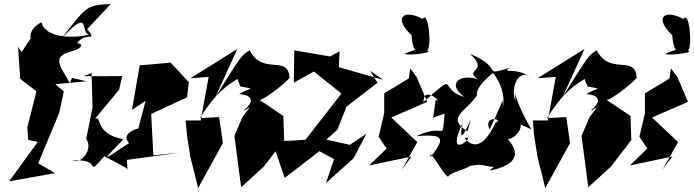

<svg xmlns="http://www.w3.org/2000/svg" viewBox="-20 -856 3503 969"><path d="M369 -639C418 -700 474 -640 420 -709L539 -836C406 -830 417 -819 284 -655C447 -833 380 -681 432 -682C364 -664 211 -657 189 -744C187 -742 126 -714 134 -661L89 -593L71 -620L82 -458L164 -395L118 -214L122 -150L171 -140L26 59L258 18L173 -32L279 -287L302 -395L259 -431L417 -446L343 -463L333 -436L298 -496C223 -616 395 -580 389 -632Z M579 -100C472 -24 538 -85 603 -153C451 -183 498 -276 459 -256L581 -403L597 -472L403 -471L442 -488L447 -313L415 -155C449 -112 401 -28 345 -45C507 -61 401 48 507 -67C642 4 618 -9 624 1L620 -49L886 -85L754 -72L743 -281L924 -365L933 -441L841 -540L685 -526L646 -301L715 -347L677 -204C692 -217 580 -183 632 -134Z M1193 -420C1276 -402 1246 -418 1187 -381C1187 -381 1302 -377 1211 -299C1218 -291 1274 -356 1203 -264L1163 -170L1197 89L1312 -16L1414 -149L1410 -271L1289 -352C1314 -349 1455 -465 1441 -466C1433 -582 1306 -473 1240 -602C1202 -580 1198 -578 1067 -366L1178 -609L941 -461L1033 -468L993 -248H917L924 -169L941 -63L980 93L1105 -134L1086 -265L989 -260C1130 -491 1232 -437 1164 -494Z M1579 -107 1683 -202 1729 -318 1885 -438 1848 -499 1914 -453 1690 -517 1694 -597 1646 -571 1465 -602 1463 -439 1564 -495 1743 -352 1704 -385 1522 -151 1449 -146 1353 -144 1417 42 1592 -93 1666 -53 1625 68 1765 -58 1829 -181 1746 -125 1538 -171Z M2008 0 2086 -139 1955 -263 2136 -342 2083 -467 2050 -511 2043 -460 1919 -385V-285L1891 -166L1931 -106L1843 -21L2057 -66ZM2034 -590C1978 -570 2183 -587 2135 -601C2160 -610 2144 -808 2113 -760C2022 -811 1960 -770 2057 -678C2057 -678 2061 -550 2117 -620Z M2166 -262 2224 -283C2209 -127 2232 -242 2082 -169C2231 -181 2222 -154 2154 -64C2136 -127 2239 62 2244 32C2284 -5 2372 6 2389 -74C2309 23 2354 -41 2433 -19C2544 10 2564 -105 2451 5C2603 -24 2616 -96 2508 -187C2537 -80 2697 -266 2540 -259L2662 -203C2559 -377 2581 -432 2581 -345C2547 -449 2633 -525 2663 -445C2631 -527 2487 -479 2557 -515C2401 -468 2531 -511 2352 -584C2454 -492 2315 -507 2393 -455C2308 -486 2229 -437 2323 -367C2185 -407 2302 -503 2117 -341C2118 -431 2222 -328 2179 -352ZM2479 -262 2451 -203C2415 -278 2530 -254 2481 -237C2433 -135 2380 -94 2325 -158C2398 -186 2218 -26 2314 -234C2292 -113 2333 -200 2358 -257L2339 -193C2224 -268 2342 -294 2391 -382C2388 -361 2364 -407 2468 -487C2453 -506 2543 -414 2516 -306C2496 -298 2522 -267 2517 -350Z M2945 -420C3028 -402 2998 -418 2939 -381C2939 -381 3054 -377 2963 -299C2970 -291 3026 -356 2955 -264L2915 -170L2949 89L3064 -16L3166 -149L3162 -271L3041 -352C3066 -349 3207 -465 3193 -466C3185 -582 3058 -473 2992 -602C2954 -580 2950 -578 2819 -366L2930 -609L2693 -461L2785 -468L2745 -248H2669L2676 -169L2693 -63L2732 93L2857 -134L2838 -265L2741 -260C2882 -491 2984 -437 2916 -494Z M3324 0 3402 -139 3271 -263 3452 -342 3399 -467 3366 -511 3359 -460 3235 -385V-285L3207 -166L3247 -106L3159 -21L3373 -66ZM3350 -590C3294 -570 3499 -587 3451 -601C3476 -610 3460 -808 3429 -760C3338 -811 3276 -770 3373 -678C3373 -678 3377 -550 3433 -620Z"/></svg>

Font: Asimov Silicon
Style: Regular
Weight: 400
Designer: Google
Version: Version 2.000980; 2014